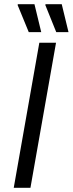

<svg xmlns="http://www.w3.org/2000/svg" viewBox="-20 -888 344 908"><path d="M45 0 166 -686H245L124 0ZM116 -736 63 -865 65 -868H143L175 -736ZM246 -736 194 -865 196 -868H272L304 -736Z"/></svg>

Font: Archivo SemiBold Light
Style: Italic
Weight: 300
Italic angle: -10°
Version: Version 2.001